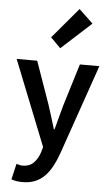

<svg xmlns="http://www.w3.org/2000/svg" viewBox="-65 -845 624 1089"><g transform="rotate(5 247.5 -301.0)"><path d="M106 202Q86 202 71 199.5Q56 197 42 192L63 102Q70 104 79.5 106.5Q89 109 98 109Q137 109 160.5 85.5Q184 62 196 25L205 -6L12 -491H129L214 -250Q225 -218 235.5 -182.5Q246 -147 257 -112H261Q270 -146 279.5 -181.5Q289 -217 298 -250L372 -491H483L305 22Q290 64 272 97Q254 130 230.5 153.5Q207 177 176.5 189.5Q146 202 106 202ZM253 -573 196 -630 343 -804 423 -728Z"/></g></svg>

Font: CV Source Sans Light
Style: Bold
Weight: 600
Designer: Paul D. Hunt
Foundry: Adobe Systems Incorporated
Version: Version 3.001